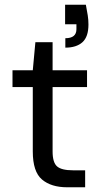

<svg xmlns="http://www.w3.org/2000/svg" viewBox="-20 -794 427 814"><path d="M257 -592V-632Q304 -632 304 -670V-691H256V-774H344Q349 -748 352 -729Q355 -710 355 -690Q355 -638 329.5 -615Q304 -592 257 -592ZM265 0Q197 0 158 -33Q119 -66 119 -152V-425H33V-496H119L130 -615H203V-496H349V-425H203V-152Q203 -105 222 -88.5Q241 -72 289 -72H341V0Z"/></svg>

Font: DeepMind Sans
Style: Regular
Weight: 400
Designer: Jonny Pinhorn / Modifications: Colophon Foundry
Foundry: Colophon Foundry
Version: Version 1.002; ttfautohint (v1.8.2)